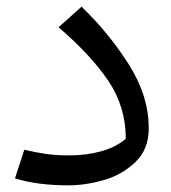

<svg xmlns="http://www.w3.org/2000/svg" viewBox="-20 -543 514 577"><path d="M25 -7 53 -93Q87 -85 117.5 -80.5Q148 -76 189 -76Q240 -76 284.5 -88.5Q329 -101 358 -126Q358 -222 305.5 -300Q253 -378 156 -461L225 -523Q307 -444 367 -349.5Q427 -255 427 -157Q427 -94 386.5 -55.5Q346 -17 291 -1.5Q236 14 186 14Q92 14 25 -7Z"/></svg>

Font: FiraGO Book
Style: Italic
Weight: 350
Italic angle: -8°
Designer: bBox Type GmbH
Foundry: bBox Type GmbH
Version: Version 1.001